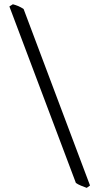

<svg xmlns="http://www.w3.org/2000/svg" viewBox="-20 -739 472 909"><path d="M390.6 150.4Q379.9 147 363.8 140.1Q347.7 133.3 339.4 127.4L24.4 -708.5L41 -718.8Q54.2 -715.3 66.9 -710Q79.6 -704.6 91.8 -696.3L406.2 139.2Z"/></svg>

Font: Dai Banna SIL Light
Style: Regular
Weight: 300
Designer: Victor Gaultney
Foundry: SIL International
Version: Version 4.000